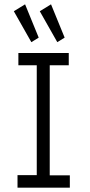

<svg xmlns="http://www.w3.org/2000/svg" viewBox="-20 -868 415 888"><path d="M125 -673 159 -694 96 -848 44 -816ZM245 -673 279 -694 216 -848 164 -816ZM61 0H303V-57H210V-566H298V-623H65V-566H150V-58H61Z"/></svg>

Font: Inconsolata Condensed
Style: Regular
Weight: 400
Width: 3
Monospace: yes
Designer: Raph Levien, Cyreal, Brenton Simpson
Foundry: Raph Levien, Cyreal, Google
Version: Version 3.100